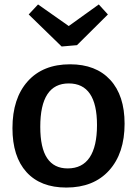

<svg xmlns="http://www.w3.org/2000/svg" viewBox="-20 -832 616 863"><path d="M540 -276Q540 -143 470.5 -66Q401 11 278 11Q162 11 99 -58.5Q36 -128 36 -256Q36 -390 104.5 -466.5Q173 -543 295 -543Q411 -543 475.5 -473Q540 -403 540 -276ZM161 -262Q161 -167 192 -121Q223 -75 284 -75Q350 -75 383 -124.5Q416 -174 416 -270Q416 -457 289 -457Q161 -457 161 -262ZM289 -715 424 -812 465 -767 326 -629 257 -623 109 -767 151 -812Z"/></svg>

Font: Bitter Pro SemiBold
Style: Regular
Weight: 600
Designer: Sol Matas, and Bitter project Authors
Foundry: Sol Matas
Version: Version 1.010